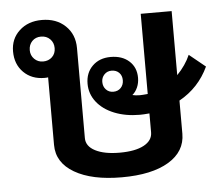

<svg xmlns="http://www.w3.org/2000/svg" viewBox="-46 -638 805 699"><g transform="rotate(-5 356.0 -288.0)"><path d="M605 -250V-129Q605 -64 543.5 -27Q482 10 372 10Q263 10 199.5 -27Q136 -64 136 -129V-376Q132 -375 123 -375Q76 -375 46.5 -404.5Q17 -434 17 -481Q17 -527 49 -556.5Q81 -586 131 -586Q184 -586 217 -554.5Q250 -523 250 -473V-144Q250 -114 283 -97Q316 -80 372 -80Q429 -80 460.5 -97Q492 -114 492 -144V-213Q470 -211 457 -211Q405 -211 364 -227.5Q323 -244 300 -273.5Q277 -303 277 -340Q277 -380 302.5 -405Q328 -430 369 -430Q411 -430 436.5 -407Q462 -384 462 -346Q462 -327 455 -311Q448 -295 436 -285Q448 -282 463 -282Q472 -282 492 -284V-577H605V-343Q637 -376 653 -413L712 -365Q677 -290 605 -250ZM169 -480Q169 -500 156 -513Q143 -526 123 -526Q103 -526 90.5 -513Q78 -500 78 -480Q78 -461 91 -448Q104 -435 123 -435Q143 -435 156 -447.5Q169 -460 169 -480ZM406 -342Q406 -359 395.5 -369.5Q385 -380 368 -380Q352 -380 341.5 -369Q331 -358 331 -342Q331 -325 341.5 -314Q352 -303 368 -303Q385 -303 395.5 -314Q406 -325 406 -342Z"/></g></svg>

Font: Sarabun SemiBold
Style: Regular
Weight: 600
Designer: Suppakit Chalermlarp | Katatrad Co.,Ltd.
Foundry: Cadson Demak Co.,Ltd.
Version: Version 1.000; ttfautohint (v1.6)